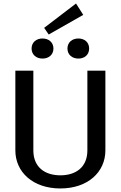

<svg xmlns="http://www.w3.org/2000/svg" viewBox="-20 -1049 682 1084"><path d="M450 -965 409.2 -1029.2 229.2 -891.7 255 -854.2ZM158.3 -775C158.3 -740 185 -718.3 220 -718.3C255 -718.3 281.7 -740 281.7 -775C281.7 -810 255 -831.7 220 -831.7C185 -831.7 158.3 -810 158.3 -775ZM360.8 -775C360.8 -740 387.5 -718.3 422.5 -718.3C457.5 -718.3 483.3 -740 483.3 -775C483.3 -810 457.5 -831.7 422.5 -831.7C387.5 -831.7 360.8 -810 360.8 -775ZM66.7 -200C66.7 -77.5 165.8 15 320.8 15C475.8 15 575 -77.5 575 -200V-650H473.3V-200C473.3 -105.8 409.2 -59.2 320.8 -59.2C232.5 -59.2 168.3 -105.8 168.3 -200V-650H66.7Z"/></svg>

Font: Boon Medium
Style: Regular
Weight: 500
Designer: Sungsit Sawaiwan
Foundry: FontUni
Version: Version 2.0